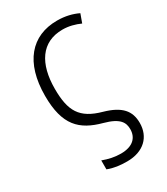

<svg xmlns="http://www.w3.org/2000/svg" viewBox="-186 -625 794 913"><g transform="rotate(-30 211.0 -168.5)"><path d="M236 205C327 205 379 152 379 76C379 10 345 -31 254 -57C142 -88 110 -144 110 -266C110 -403 166 -492 282 -492C317 -492 349 -483 378 -470L395 -517C364 -532 326 -542 281 -542C140 -542 53 -443 53 -260C53 -99 114 -41 229 -10C310 12 325 43 325 79C325 126 294 158 229 158C194 158 164 151 131 139V188C164 201 198 205 236 205Z"/></g></svg>

Font: Noto Sans SemiCondensed Light
Style: Regular
Weight: 300
Width: 4
Designer: Monotype Design Team
Foundry: Monotype Imaging Inc.
Version: Version 2.013